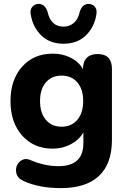

<svg xmlns="http://www.w3.org/2000/svg" viewBox="-20 -777 655 988"><path d="M138 -703Q134 -726 145 -740.5Q156 -755 176 -757Q212 -758 225 -715Q242 -640 307 -640Q338 -640 360 -659Q382 -678 390 -715Q403 -758 439 -757Q459 -755 469.5 -740.5Q480 -726 476 -703Q466 -638 422 -595Q378 -552 307 -552Q236 -552 192.5 -594.5Q149 -637 138 -703ZM294 191Q181 191 103 155Q67 140 63 107.5Q59 75 82 54.5Q105 34 135 46Q208 78 281 78Q409 78 409 -40V-96Q388 -58 345 -35Q302 -12 252 -12Q154 -12 94 -79.5Q34 -147 34 -257Q34 -367 94 -434Q154 -501 252 -501Q303 -501 345 -479.5Q387 -458 407 -421V-423Q407 -460 426.5 -479.5Q446 -499 482 -499Q556 -499 556 -423V-57Q556 66 489 128.5Q422 191 294 191ZM216 -160.5Q246 -125 297 -125Q348 -125 378 -160.5Q408 -196 408 -257Q408 -318 378 -353Q348 -388 297 -388Q246 -388 216 -353Q186 -318 186 -257Q186 -196 216 -160.5Z"/></svg>

Font: Nunito ExtraBold
Style: Regular
Weight: 800
Designer: Vernon Adams
Foundry: Vernon Adams
Version: Version 3.602